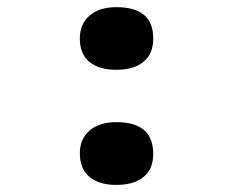

<svg xmlns="http://www.w3.org/2000/svg" viewBox="-20 -504 654 539"><path d="M306.2 -308.1Q257.8 -308.1 231 -330.3Q204.1 -352.5 204.1 -396Q204.1 -436 231.2 -460Q258.3 -483.9 307.1 -483.9Q410.2 -483.9 410.2 -396Q410.2 -353 383.1 -330.6Q356 -308.1 306.2 -308.1ZM306.2 15.1Q257.8 15.1 231 -7.6Q204.1 -30.3 204.1 -74.2Q204.1 -113.3 231.2 -137.2Q258.3 -161.1 307.1 -161.1Q410.2 -161.1 410.2 -71.8Q410.2 -29.8 383.1 -7.3Q356 15.1 306.2 15.1Z"/></svg>

Font: IntelOne Mono Medium
Style: Regular
Weight: 500
Designer: Fred Shallcrass
Foundry: Frere-Jones Type LLC
Version: Version 1.200;hotconv 1.1.0;makeotfexe 2.6.0;FJTRelease1.2